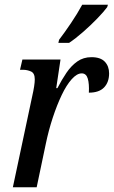

<svg xmlns="http://www.w3.org/2000/svg" viewBox="-20 -786 478 806"><path d="M115 -381Q126 -429 126 -453Q126 -479 110 -486Q94 -493 77 -493H64L74 -536H234L216 -416H221Q239 -451 259 -480.5Q279 -510 304.5 -528Q330 -546 364 -546Q402 -546 420 -527Q438 -508 438 -478Q438 -441 417 -419Q396 -397 353 -397Q355 -434 348.5 -456Q342 -478 323 -478Q303 -478 281 -453.5Q259 -429 239 -387Q219 -345 201.5 -292Q184 -239 172 -181L134 0H34ZM225 -606 228 -619Q251 -649 278 -689Q305 -729 325 -766H433L430 -756Q416 -737 388.5 -708.5Q361 -680 329 -652Q297 -624 270 -606Z"/></svg>

Font: Noto Serif ExtraCondensed Medium
Style: Italic
Weight: 500
Width: 2
Italic angle: -12°
Designer: Monotype Design Team
Foundry: Monotype Imaging Inc.
Version: Version 2.013; ttfautohint (v1.8.4.7-5d5b)